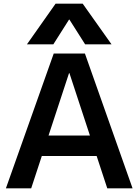

<svg xmlns="http://www.w3.org/2000/svg" viewBox="-20 -1020 750 1040"><path d="M12 0 271 -730H440L698 0H561L356 -624H354L149 0ZM154 -175V-286H557V-175ZM126 -780 281 -1000H428L584 -780H441L356 -914H354L269 -780Z"/></svg>

Font: M PLUS 2 Thin SemiBold
Style: Regular
Weight: 600
Version: Version 1.001